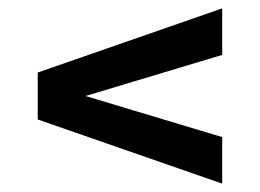

<svg xmlns="http://www.w3.org/2000/svg" viewBox="-20 -544 620 458"><path d="M70 -259V-371L510 -524V-413L184 -315L510 -217V-106Z"/></svg>

Font: Play
Style: Bold
Weight: 700
Designer: Jonas Hecksher (Cyrillic expansion: Cyreal)
Foundry: Jonas Hecksher, Playtype, e-types AS
Version: Version 2.101; ttfautohint (v1.5.65-e2d9)